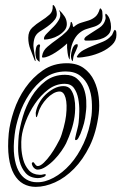

<svg xmlns="http://www.w3.org/2000/svg" viewBox="-20 -727 473 747"><path d="M336 -277Q339 -304 337 -334Q335 -364 324.5 -389.5Q314 -415 292.5 -432Q271 -449 236 -449Q189 -449 154 -423.5Q119 -398 94 -360.5Q69 -323 55 -280.5Q41 -238 37 -203Q31 -155 35.5 -120Q40 -85 52 -62.5Q64 -40 82.5 -29Q101 -18 123 -18Q154 -17 188.5 -35.5Q223 -54 253 -87.5Q283 -121 305.5 -169.5Q328 -218 336 -277ZM14 -208Q18 -248 34 -296Q50 -344 78.5 -385Q107 -426 147 -453.5Q187 -481 240 -481Q280 -481 306 -462Q332 -443 346 -413.5Q360 -384 364 -349.5Q368 -315 364 -284Q355 -212 329 -159Q303 -106 268 -70.5Q233 -35 194 -17.5Q155 0 119 0Q92 0 70.5 -12Q49 -24 34.5 -49.5Q20 -75 14.5 -114.5Q9 -154 14 -208ZM126 -67Q121 -67 116 -70.5Q111 -74 108 -79Q105 -84 104 -89Q103 -94 108 -96Q111 -97 116 -89Q121 -81 127 -81Q137 -81 150.5 -94Q164 -107 176.5 -124.5Q189 -142 198.5 -159Q208 -176 212 -184Q216 -192 220 -204.5Q224 -217 227.5 -230Q231 -243 233.5 -255.5Q236 -268 237 -277Q242 -322 235 -346.5Q228 -371 212 -371Q200 -371 187 -363.5Q174 -356 162.5 -344Q151 -332 142 -317.5Q133 -303 129 -288Q124 -271 122 -271Q119 -271 119 -288Q122 -307 132 -325.5Q142 -344 157 -358.5Q172 -373 190 -382.5Q208 -392 227 -392Q246 -392 255.5 -378.5Q265 -365 269 -345.5Q273 -326 272.5 -305.5Q272 -285 270 -273Q266 -246 257.5 -220.5Q249 -195 237 -169Q231 -157 219 -139.5Q207 -122 191.5 -106Q176 -90 158.5 -78.5Q141 -67 126 -67ZM158 -48Q159 -42 148.5 -38Q138 -34 127 -34Q96 -35 79.5 -54Q63 -73 56.5 -99Q50 -125 50.5 -153Q51 -181 53 -200Q57 -233 69 -274Q81 -315 103 -351Q125 -387 157 -411.5Q189 -436 233 -436Q262 -436 279.5 -421Q297 -406 305.5 -384Q314 -362 315.5 -336.5Q317 -311 314 -290Q312 -267 307 -248Q302 -229 293 -206Q290 -199 285 -190Q280 -181 274 -182Q271 -183 272.5 -190Q274 -197 276.5 -207.5Q279 -218 282 -229.5Q285 -241 286 -251Q288 -268 288.5 -293.5Q289 -319 284.5 -343Q280 -367 268 -384Q256 -401 232 -401Q197 -401 167.5 -378.5Q138 -356 116 -323.5Q94 -291 80.5 -255.5Q67 -220 64 -193Q62 -177 63 -153Q64 -129 70.5 -105.5Q77 -82 92 -65Q107 -48 133 -47Q141 -46 148.5 -48.5Q156 -51 158 -48ZM118 -522Q118 -527 120 -539Q122 -551 130 -554Q136 -556 136 -548Q134 -543 134 -538Q134 -533 134 -528V-486Q123 -494 120.5 -502Q118 -510 118 -522ZM256 -510Q256 -514 257.5 -521.5Q259 -529 261.5 -536.5Q264 -544 268.5 -549.5Q273 -555 279 -555Q283 -555 282.5 -551.5Q282 -548 282 -546Q275 -528 270 -518Q265 -508 263 -489Q259 -491 257.5 -498Q256 -505 256 -510ZM90 -580Q90 -605 105.5 -619.5Q121 -634 139.5 -645.5Q158 -657 172.5 -670Q187 -683 185 -706Q185 -707 188 -707H189Q195 -700 198 -690.5Q201 -681 201 -672Q201 -661 193.5 -651Q186 -641 175 -632Q164 -623 152.5 -615.5Q141 -608 133 -603Q119 -593 114.5 -579Q110 -565 110 -548Q110 -543 111.5 -533.5Q113 -524 114.5 -514.5Q116 -505 117.5 -497.5Q119 -490 119 -489L115 -492Q107 -514 98.5 -535Q90 -556 90 -580ZM241 -558Q234 -551 222 -541.5Q210 -532 197 -523.5Q184 -515 170.5 -509Q157 -503 147 -503Q142 -503 144 -510Q147 -530 164.5 -545Q182 -560 202 -574Q222 -588 238 -603.5Q254 -619 255 -640Q258 -645 261 -636Q263 -633 263 -628.5Q263 -624 266 -622H267Q280 -634 295.5 -638.5Q311 -643 325 -647.5Q339 -652 350.5 -661.5Q362 -671 368 -692L370 -695Q377 -690 378 -681.5Q379 -673 379 -665Q379 -645 370 -636.5Q361 -628 347.5 -623.5Q334 -619 318 -614.5Q302 -610 287.5 -597.5Q273 -585 263 -561.5Q253 -538 251 -495Q246 -501 243 -521.5Q240 -542 241 -558ZM279 -507Q288 -523 305.5 -532.5Q323 -542 342.5 -549.5Q362 -557 381 -565Q400 -573 412 -587Q417 -591 420 -600Q423 -609 427 -611Q432 -608 432.5 -602Q433 -596 433 -591Q433 -569 416 -552.5Q399 -536 375 -525Q351 -514 325.5 -508.5Q300 -503 282 -503L279 -506ZM308 -574Q308 -580 317 -586.5Q326 -593 331 -596Q347 -606 366 -618.5Q385 -631 390 -651Q392 -657 390.5 -662Q389 -667 390 -672L392 -674Q403 -665 407.5 -650.5Q412 -636 412 -622Q412 -605 403.5 -595Q395 -585 382 -579Q369 -573 353.5 -571Q338 -569 325 -569H315Q308 -569 308 -574ZM151 -577Q151 -586 163.5 -598Q176 -610 189.5 -624Q203 -638 211 -653.5Q219 -669 210 -687V-688Q222 -677 231 -663.5Q240 -650 240 -633Q240 -619 230.5 -608Q221 -597 207.5 -589Q194 -581 179 -577Q164 -573 152 -573Q152 -574 151.5 -575Q151 -576 151 -577Z"/></svg>

Font: mr_AkronimG
Style: Regular
Weight: 400
Version: Version 1.002 April 14, 2020